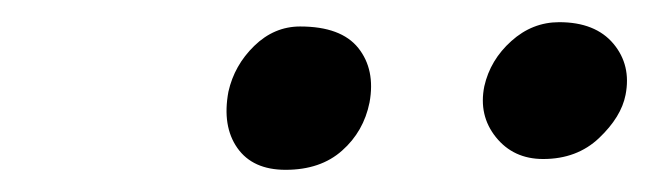

<svg xmlns="http://www.w3.org/2000/svg" viewBox="-20 -732 602 174"><path d="M472.2 -587.9Q445.3 -587.9 429.4 -607.7Q413.6 -627.4 418.9 -653.8Q424.3 -677.7 443.4 -694.8Q462.4 -711.9 486.8 -711.9Q519.5 -711.9 535.9 -692.4Q552.2 -672.9 546.9 -646Q543 -626 522.9 -606.9Q502.9 -587.9 472.2 -587.9ZM238.8 -578.1Q209 -578.1 195.1 -597.9Q181.2 -617.7 187 -648.9Q192.4 -672.9 210.4 -690.4Q228.5 -708 252 -708Q289.1 -708 304.7 -688.5Q320.3 -668.9 314.9 -639.2Q309.6 -612.8 290 -595.5Q270.5 -578.1 238.8 -578.1Z"/></svg>

Font: Shantell Sans Irregular Bouncy
Style: Italic
Weight: 300
Italic angle: -11.31°
Designer: Stephen Nixon, Anya Danilova, Shantell Martin
Foundry: Arrow Type
Version: Version 1.006;[9816181b4]